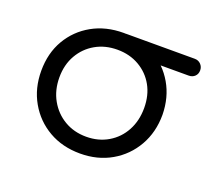

<svg xmlns="http://www.w3.org/2000/svg" viewBox="-97 -684 943 826"><g transform="rotate(20 374.0 -271.0)"><path d="M339 5Q258 5 195.5 -31Q133 -67 97 -130Q61 -193 61 -273Q61 -354 97 -415.5Q133 -477 195.5 -512Q258 -547 339 -547Q419 -547 481 -511.5Q543 -476 579 -414Q615 -352 616 -273Q616 -193 580 -130Q544 -67 481.5 -31Q419 5 339 5ZM339 -72Q395 -72 439 -98Q483 -124 507.5 -169.5Q532 -215 532 -273Q532 -331 507.5 -375Q483 -419 439 -444.5Q395 -470 339 -470Q283 -470 239 -445Q195 -420 169.5 -375.5Q144 -331 144 -273Q144 -215 169.5 -169.5Q195 -124 239 -98Q283 -72 339 -72ZM351 -470Q334 -470 323 -481Q312 -492 312 -508Q312 -524 323 -535.5Q334 -547 351 -547H664Q681 -547 692 -535.5Q703 -524 703 -508Q703 -491 692 -480.5Q681 -470 664 -470Z"/></g></svg>

Font: Comfortaa Medium
Style: Regular
Weight: 500
Designer: Johan Aakerlund
Foundry: Johan Aakerlund
Version: Version 3.104; ttfautohint (v1.8.1.43-b0c9)